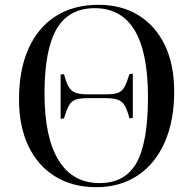

<svg xmlns="http://www.w3.org/2000/svg" viewBox="-20 -764 797 798"><path d="M380 14Q282 14 209.5 -30.5Q137 -75 98 -157Q59 -239 59 -351Q59 -474 98.5 -562Q138 -650 212 -697Q286 -744 389 -744Q486 -744 556.5 -700Q627 -656 665.5 -575.5Q704 -495 704 -383Q704 -262 664.5 -172.5Q625 -83 552 -34.5Q479 14 380 14ZM394 -3Q500 -3 547.5 -87.5Q595 -172 595 -361Q595 -730 374 -730Q266 -730 215.5 -644Q165 -558 165 -375Q165 -193 223.5 -98Q282 -3 394 -3ZM232 -270V-454L246 -456Q255 -421 265.5 -403Q276 -385 294 -378.5Q312 -372 344 -372H420Q452 -372 469.5 -378Q487 -384 497 -402Q507 -420 518 -456L532 -458V-274L518 -272Q509 -307 498.5 -325Q488 -343 470 -349.5Q452 -356 420 -356H344Q312 -356 294.5 -350Q277 -344 267 -326.5Q257 -309 246 -272Z"/></svg>

Font: Literata 72pt
Style: Regular
Weight: 400
Designer: Latin by Veronika Burian and Jose Scaglione. Greek by Irene Vlachou. Cyrillic by Vera Evstafieva.
Foundry: TypeTogether
Version: Version 3.002